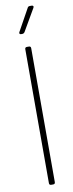

<svg xmlns="http://www.w3.org/2000/svg" viewBox="-100 -930 365 960"><g transform="rotate(-10 82.5 -449.5)"><path d="M68 -10V-690Q68 -700 78 -700H88Q98 -700 98 -690V-10Q98 0 88 0H78Q68 0 68 -10ZM54 -780 116 -892Q119 -899 128 -899H137Q143 -899 145 -895.5Q147 -892 144 -887L79 -775Q74 -768 67 -768H61Q55 -768 53 -771.5Q51 -775 54 -780Z"/></g></svg>

Font: Barlow Condensed Thin
Style: Regular
Weight: 250
Width: 3
Designer: Jeremy Tribby
Foundry: Tribby Type
Version: Version 1.408